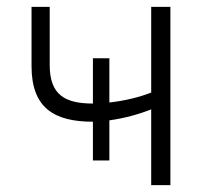

<svg xmlns="http://www.w3.org/2000/svg" viewBox="-20 -540 609 560"><path d="M421 0H477V-520H421V-270C385 -256 343 -246 299 -241V-370H251V-238C170 -238 125 -263 125 -350V-520H72V-347C72 -226 137 -185 251 -185V-72H299V-189C342 -195 383 -206 421 -221Z"/></svg>

Font: Fixel Display Light
Style: Regular
Weight: 300
Designer: AlfaBravo + MacPaw
Foundry: Kyrylo Tkachov, Marchela Mozhyna, Serhii Makarenko, Maria Weinstein, Zakhar Kryvoshyya
Version: Version 1.211